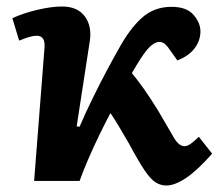

<svg xmlns="http://www.w3.org/2000/svg" viewBox="-20 -557 688 591"><path d="M216 -168 225 -167Q242 -207 264 -252Q286 -297 307.5 -337.5Q329 -378 344 -404Q378 -467 416 -501.5Q454 -536 508 -536Q554 -536 575.5 -511.5Q597 -487 597 -460Q597 -433 579.5 -409Q562 -385 526 -371L506 -399Q497 -413 489 -420.5Q481 -428 471 -428Q453 -428 432 -403Q416 -384 386 -332Q404 -310 422.5 -284Q441 -258 467 -216Q501 -157 516 -132Q531 -107 548 -107Q557 -107 568.5 -115.5Q580 -124 592 -136L633 -84Q587 -32 552.5 -9Q518 14 492 14Q474 14 458.5 4Q443 -6 424.5 -33.5Q406 -61 377 -115Q363 -139 348 -164.5Q333 -190 320 -209Q305 -181 287 -144Q269 -107 252.5 -69Q236 -31 225 0H85L117 -410Q120 -447 93 -447Q83 -447 69.5 -443Q56 -439 39 -432L18 -501Q53 -517 96 -527Q139 -537 171 -537Q219 -537 241.5 -506Q264 -475 256 -428Z"/></svg>

Font: Literata 7pt
Style: Bold Italic
Weight: 700
Italic angle: -2°
Designer: Latin by Veronika Burian and Jose Scaglione. Greek by Irene Vlachou. Cyrillic by Vera Evstafieva
Foundry: TypeTogether
Version: Version 3.002